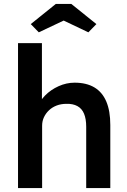

<svg xmlns="http://www.w3.org/2000/svg" viewBox="-20 -960 649 980"><path d="M72 -740H194V-419L171 -407Q181 -443 210 -472.5Q239 -502 279 -520Q319 -538 361 -538Q421 -538 461.5 -514Q502 -490 522.5 -442Q543 -394 543 -322V0H420V-313Q420 -353 409 -379.5Q398 -406 375 -418.5Q352 -431 319 -430Q292 -430 269.5 -421.5Q247 -413 230.5 -397.5Q214 -382 204.5 -362Q195 -342 195 -318V0H134Q116 0 100.5 0Q85 0 72 0ZM265 -940H344L472 -837L431 -795L305 -855L178 -795L137 -837Z"/></svg>

Font: Mach Medium
Style: Regular
Weight: 500
Version: Version 1.002